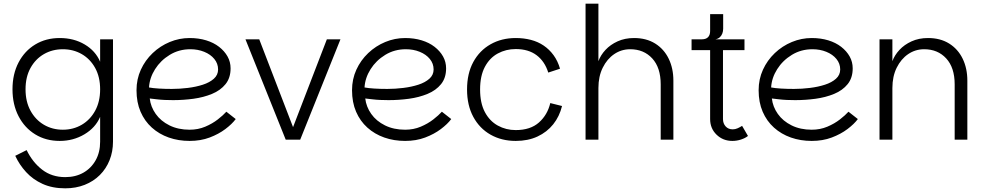

<svg xmlns="http://www.w3.org/2000/svg" viewBox="-20 -760 5360 1045"><path d="M335 265Q265 265 212 241Q159 217 122 176.5Q85 136 63 88L125 57Q157 123 209.5 163.5Q262 204 335 204Q391 204 433.5 180Q476 156 500.5 112.5Q525 69 525 11V-124Q500 -65 439.5 -29Q379 7 305 7Q230 7 172 -28.5Q114 -64 81 -127.5Q48 -191 48 -274Q48 -357 81 -420Q114 -483 172 -518Q230 -553 305 -553Q382 -553 441 -518Q500 -483 525 -424V-546H595V11Q595 65 576.5 111.5Q558 158 523.5 192.5Q489 227 441 246Q393 265 335 265ZM322 -54Q379 -54 425 -81Q471 -108 498 -157.5Q525 -207 525 -274Q525 -341 498 -390Q471 -439 425 -465.5Q379 -492 322 -492Q265 -492 219 -465.5Q173 -439 146 -390Q119 -341 119 -274Q119 -207 146 -157.5Q173 -108 219 -81Q265 -54 322 -54Z M1012 7Q951 7 898.5 -11.5Q846 -30 806.5 -65.5Q767 -101 745 -152Q723 -203 723 -269Q723 -329 746.5 -380.5Q770 -432 811 -471Q852 -510 904 -531.5Q956 -553 1012 -553Q1061 -553 1102 -540.5Q1143 -528 1172.5 -505Q1202 -482 1218.5 -452.5Q1235 -423 1235 -388Q1235 -336 1207.5 -302Q1180 -268 1134 -249Q1088 -230 1033 -222.5Q978 -215 922 -215Q899 -215 876.5 -216Q854 -217 833.5 -219.5Q813 -222 795 -224Q800 -179 827.5 -140Q855 -101 902.5 -77.5Q950 -54 1012 -54Q1058 -54 1097 -70.5Q1136 -87 1165.5 -110Q1195 -133 1212 -152L1263 -112Q1243 -85 1206.5 -57.5Q1170 -30 1121 -11.5Q1072 7 1012 7ZM915 -276Q958 -276 1002.5 -281.5Q1047 -287 1084 -299Q1121 -311 1144 -331.5Q1167 -352 1167 -382Q1167 -414 1146.5 -439Q1126 -464 1091.5 -478Q1057 -492 1016 -492Q954 -492 904 -461.5Q854 -431 824 -383.5Q794 -336 791 -284Q812 -280 844.5 -278Q877 -276 915 -276Z M1391 -546 1575 -68 1759 -546H1833L1614 0H1535L1316 -546Z M2185 7Q2124 7 2071.5 -11.5Q2019 -30 1979.5 -65.5Q1940 -101 1918 -152Q1896 -203 1896 -269Q1896 -329 1919.5 -380.5Q1943 -432 1984 -471Q2025 -510 2077 -531.5Q2129 -553 2185 -553Q2234 -553 2275 -540.5Q2316 -528 2345.5 -505Q2375 -482 2391.5 -452.5Q2408 -423 2408 -388Q2408 -336 2380.5 -302Q2353 -268 2307 -249Q2261 -230 2206 -222.5Q2151 -215 2095 -215Q2072 -215 2049.5 -216Q2027 -217 2006.5 -219.5Q1986 -222 1968 -224Q1973 -179 2000.5 -140Q2028 -101 2075.5 -77.5Q2123 -54 2185 -54Q2231 -54 2270 -70.5Q2309 -87 2338.5 -110Q2368 -133 2385 -152L2436 -112Q2416 -85 2379.5 -57.5Q2343 -30 2294 -11.5Q2245 7 2185 7ZM2088 -276Q2131 -276 2175.5 -281.5Q2220 -287 2257 -299Q2294 -311 2317 -331.5Q2340 -352 2340 -382Q2340 -414 2319.5 -439Q2299 -464 2264.5 -478Q2230 -492 2189 -492Q2127 -492 2077 -461.5Q2027 -431 1997 -383.5Q1967 -336 1964 -284Q1985 -280 2017.5 -278Q2050 -276 2088 -276Z M2787 7Q2710 7 2650 -27Q2590 -61 2556 -124Q2522 -187 2522 -273Q2522 -360 2556 -422.5Q2590 -485 2650 -519Q2710 -553 2787 -553Q2831 -553 2869.5 -543Q2908 -533 2939 -512Q2970 -491 2993 -459.5Q3016 -428 3028 -386L2964 -365Q2945 -426 2900.5 -459.5Q2856 -493 2787 -493Q2734 -493 2689.5 -469Q2645 -445 2619 -396Q2593 -347 2593 -273Q2593 -199 2619 -150Q2645 -101 2689.5 -76.5Q2734 -52 2787 -52Q2867 -52 2913.5 -93.5Q2960 -135 2975 -199L3039 -183Q3025 -126 2991 -83.5Q2957 -41 2905.5 -17Q2854 7 2787 7Z M3167 0V-740H3237V-427Q3249 -460 3275.5 -488.5Q3302 -517 3341.5 -535Q3381 -553 3431 -553Q3498 -553 3546 -523Q3594 -493 3619.5 -440.5Q3645 -388 3645 -321V0H3576V-301Q3576 -392 3530 -442Q3484 -492 3410 -492Q3362 -492 3323 -465.5Q3284 -439 3260.5 -391.5Q3237 -344 3237 -281V0Z M3966 7Q3915 7 3880 -27Q3845 -61 3845 -112V-487H3744V-546H4032V-487H3915V-112Q3915 -88 3929.5 -72Q3944 -56 3968 -56Q3982 -56 3995 -62Q4008 -68 4019 -75L4051 -20Q4036 -8 4013 -0.5Q3990 7 3966 7ZM3800 -509V-546Q3822 -546 3833.5 -557.5Q3845 -569 3845 -591V-683H3916V-604Q3916 -590 3911.5 -578Q3907 -566 3898 -557.5Q3889 -549 3874 -546Z M4398 7Q4337 7 4284.5 -11.5Q4232 -30 4192.5 -65.5Q4153 -101 4131 -152Q4109 -203 4109 -269Q4109 -329 4132.5 -380.5Q4156 -432 4197 -471Q4238 -510 4290 -531.5Q4342 -553 4398 -553Q4447 -553 4488 -540.5Q4529 -528 4558.5 -505Q4588 -482 4604.5 -452.5Q4621 -423 4621 -388Q4621 -336 4593.5 -302Q4566 -268 4520 -249Q4474 -230 4419 -222.5Q4364 -215 4308 -215Q4285 -215 4262.5 -216Q4240 -217 4219.5 -219.5Q4199 -222 4181 -224Q4186 -179 4213.5 -140Q4241 -101 4288.5 -77.5Q4336 -54 4398 -54Q4444 -54 4483 -70.5Q4522 -87 4551.5 -110Q4581 -133 4598 -152L4649 -112Q4629 -85 4592.5 -57.5Q4556 -30 4507 -11.5Q4458 7 4398 7ZM4301 -276Q4344 -276 4388.5 -281.5Q4433 -287 4470 -299Q4507 -311 4530 -331.5Q4553 -352 4553 -382Q4553 -414 4532.5 -439Q4512 -464 4477.5 -478Q4443 -492 4402 -492Q4340 -492 4290 -461.5Q4240 -431 4210 -383.5Q4180 -336 4177 -284Q4198 -280 4230.5 -278Q4263 -276 4301 -276Z M4767 0V-546H4837V-427Q4849 -460 4875.5 -488.5Q4902 -517 4941.5 -535Q4981 -553 5031 -553Q5098 -553 5146 -523Q5194 -493 5219.5 -440.5Q5245 -388 5245 -321V0H5176V-301Q5176 -392 5130 -442Q5084 -492 5010 -492Q4962 -492 4923 -465.5Q4884 -439 4860.5 -391.5Q4837 -344 4837 -281V0Z"/></svg>

Font: Parkinsans Light
Style: Regular
Weight: 300
Designer: Red Stone, Indian Type Foundry
Foundry: Indian Type Foundry
Version: Version 1.000